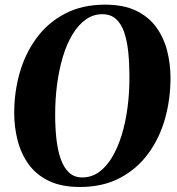

<svg xmlns="http://www.w3.org/2000/svg" viewBox="-20 -772 743 804"><path d="M314.5 11Q237 11 184 -14.8Q131 -40.5 99.5 -84.5Q68 -128.5 53.8 -184Q39.5 -239.5 39.5 -298.5Q39.5 -387.5 63 -468.8Q86.5 -550 134 -614Q181.5 -678 253 -715.2Q324.5 -752.5 420 -752.5Q497.5 -752.5 550.2 -727Q603 -701.5 634.5 -657.8Q666 -614 680 -559Q694 -504 694 -445.5Q694 -356.5 670.8 -274.2Q647.5 -192 600 -127.8Q552.5 -63.5 481.2 -26.2Q410 11 314.5 11ZM324.5 -29Q363 -29 394.2 -51.2Q425.5 -73.5 449.5 -113.8Q473.5 -154 489.8 -207.2Q506 -260.5 514.2 -323.2Q522.5 -386 522 -453Q522 -506 517.2 -552.8Q512.5 -599.5 500.5 -635.5Q488.5 -671.5 466.2 -692Q444 -712.5 408.5 -712.5Q370 -712.5 338.8 -690Q307.5 -667.5 283.5 -627.8Q259.5 -588 243.5 -535Q227.5 -482 219.2 -420Q211 -358 211 -292Q211 -238 216.2 -190.5Q221.5 -143 234.2 -106.5Q247 -70 269 -49.5Q291 -29 324.5 -29Z"/></svg>

Font: Merriweather 96pt ExtraBold
Style: Italic
Weight: 800
Italic angle: -7.8°
Version: Version 2.101